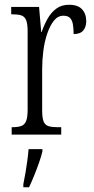

<svg xmlns="http://www.w3.org/2000/svg" viewBox="-20 -565 393 806"><path d="M29 0V-31H31Q55 -31 69 -36Q83 -41 89.5 -56.5Q96 -72 96 -105V-433Q96 -466 89.5 -481Q83 -496 69 -500.5Q55 -505 30 -505H27V-536H144L153 -431H155Q165 -460 179.5 -486Q194 -512 216 -528.5Q238 -545 270 -545Q307 -545 324.5 -526Q342 -507 342 -476Q342 -452 329.5 -437Q317 -422 289 -422Q289 -446 286 -463Q283 -480 274 -489.5Q265 -499 246 -499Q223 -499 206.5 -478.5Q190 -458 178.5 -424.5Q167 -391 162 -352Q157 -313 157 -275V-103Q157 -70 163 -55Q169 -40 183.5 -35.5Q198 -31 221 -31H237V0ZM78 208Q83 184 87 160Q91 136 94.5 111Q98 86 100 61H158V71Q153 92 143.5 119Q134 146 123 173Q112 200 102 221H78Z"/></svg>

Font: Noto Serif Khmer ExtraCondensed Light
Style: Regular
Weight: 300
Width: 2
Designer: Danh Hong and the Monotype Design Team
Foundry: Monotype Imaging Inc.
Version: Version 2.004